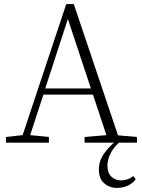

<svg xmlns="http://www.w3.org/2000/svg" viewBox="-20 -700 697 942"><path d="M313 -607 202 -266H426ZM9 0V-28L91 -37L305 -680H342L559 -36L652 -28V0H395V-28L502 -37L436 -236H193L128 -37L220 -28V0ZM465 133Q465 89 492 51.5Q519 14 550 -8H573Q543 15 525 48Q507 81 507 112Q507 148 526 166.5Q545 185 574 185Q588 185 603 180.5Q618 176 634 164L646 179Q631 200 606.5 211Q582 222 554 222Q517 222 491 199Q465 176 465 133Z"/></svg>

Font: Source Serif Pro Light
Style: Regular
Weight: 300
Designer: Frank Grießhammer
Foundry: Adobe Systems Incorporated
Version: Version 3.001;hotconv 1.0.111;makeotfexe 2.5.65597